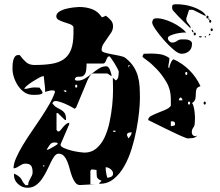

<svg xmlns="http://www.w3.org/2000/svg" viewBox="-20 -827 1040 907"><path d="M947 -753 893 -780 883 -781Q876 -781 873 -780Q871 -775 866.5 -760Q862 -745 860 -740V-737Q860 -727 868.5 -717Q877 -707 880 -700V-693Q876 -697 865.5 -707.5Q855 -718 843 -729.5Q831 -741 821 -751.5Q811 -762 807 -767Q799 -775 796 -779.5Q793 -784 793 -793Q793 -804 799.5 -805.5Q806 -807 816 -807Q831 -807 851.5 -804Q872 -801 892 -794Q912 -787 928.5 -777Q945 -767 953 -753ZM327 -700Q322 -709 309 -713.5Q296 -718 282 -722.5Q268 -727 257 -733Q246 -739 246 -750Q246 -763 260 -772Q274 -781 292.5 -785.5Q311 -790 328.5 -792Q346 -794 354 -794Q388 -794 415.5 -783.5Q443 -773 460 -747Q460 -746 463 -746Q466 -746 467 -747Q468 -747 473.5 -749.5Q479 -752 480 -753Q493 -743 503.5 -731.5Q514 -720 514 -703Q514 -687 505.5 -673.5Q497 -660 487 -646.5Q477 -633 468.5 -619.5Q460 -606 460 -590Q460 -583 475 -578.5Q490 -574 509.5 -570.5Q529 -567 547.5 -563Q566 -559 573 -553Q598 -533 611.5 -511.5Q625 -490 631.5 -466.5Q638 -443 639.5 -417Q641 -391 641 -361Q641 -337 637 -298Q633 -259 624.5 -214.5Q616 -170 602 -124.5Q588 -79 567 -42Q546 -5 517.5 18Q489 41 453 41Q449 41 447 40L460 27Q439 19 437.5 7Q436 -5 436 -24Q433 -24 424.5 -25.5Q416 -27 413 -27Q412 -26 409.5 -23.5Q407 -21 407 -20V43H433L360 47Q346 48 337 37Q328 26 321.5 9.5Q315 -7 310 -26.5Q305 -46 298.5 -62.5Q292 -79 282 -90Q272 -101 257 -101Q246 -101 237 -89Q228 -77 219.5 -59Q211 -41 201 -20.5Q191 0 178.5 18Q166 36 149.5 48Q133 60 110 60Q85 60 65.5 42.5Q46 25 46 0Q46 -4 47 -7Q63 1 70 7Q77 13 80.5 18.5Q84 24 87 30.5Q90 37 100 47Q101 48 102 48H107Q111 48 113 47Q113 37 116.5 29.5Q120 22 124 15Q128 8 131 1.5Q134 -5 134 -13Q134 -34 127 -44Q120 -54 99 -54Q91 -54 84.5 -50.5Q78 -47 71.5 -43Q65 -39 58.5 -35.5Q52 -32 44 -32Q44 -53 56 -80.5Q68 -108 86.5 -139Q105 -170 128 -203.5Q151 -237 173 -270Q195 -303 213 -334.5Q231 -366 240 -393Q238 -399 234.5 -399.5Q231 -400 227 -400H220L193 -393V-407Q193 -410 192 -418.5Q191 -427 190 -436.5Q189 -446 188 -454.5Q187 -463 187 -467H183Q178 -467 164 -459.5Q150 -452 134.5 -442Q119 -432 107 -422Q95 -412 95 -407Q107 -407 118.5 -410.5Q130 -414 143 -414L167 -413Q168 -411 173.5 -403.5Q179 -396 180 -393Q181 -392 181 -390Q181 -385 174 -382.5Q167 -380 159 -379.5Q151 -379 143.5 -379Q136 -379 135 -379Q113 -379 95.5 -391Q78 -403 65.5 -421.5Q53 -440 46 -461.5Q39 -483 39 -502Q39 -509 39.5 -520Q40 -531 42.5 -541.5Q45 -552 50.5 -559.5Q56 -567 67 -567H73Q88 -547 103 -533.5Q118 -520 143 -520Q189 -520 223.5 -525.5Q258 -531 281 -547Q304 -563 315.5 -592.5Q327 -622 327 -670ZM960 -740Q955 -740 955 -746.5Q955 -753 960 -753Q965 -753 965 -746.5Q965 -740 960 -740ZM887 -620Q887 -597 872.5 -585Q858 -573 837 -573Q823 -573 800 -592.5Q777 -612 754.5 -637.5Q732 -663 715.5 -687Q699 -711 699 -720Q699 -726 702 -732.5Q705 -739 713 -740Q729 -742 750.5 -736.5Q772 -731 793 -721Q814 -711 832 -698Q850 -685 860 -673Q857 -674 843 -673Q829 -672 813.5 -668.5Q798 -665 785.5 -659.5Q773 -654 773 -647Q773 -639 779.5 -632.5Q786 -626 793 -626Q806 -626 816 -633.5Q826 -641 839 -641Q845 -641 853 -641Q861 -641 868.5 -639Q876 -637 881.5 -632.5Q887 -628 887 -620ZM967 -733Q964 -733 964 -737Q964 -741 967 -740Q970 -739 970 -736.5Q970 -734 967 -733ZM973 -720Q968 -720 968 -726.5Q968 -733 973 -733Q978 -733 978 -726.5Q978 -720 973 -720ZM980 -680Q975 -680 975 -686.5Q975 -693 980 -693Q985 -693 985 -686.5Q985 -680 980 -680ZM894 -677Q894 -674 893 -673Q888 -676 887 -680Q886 -681 886 -683Q886 -686 887 -687Q892 -684 893 -680Q894 -679 894 -677ZM900 -660Q895 -660 895 -666.5Q895 -673 900 -673Q905 -673 905 -666.5Q905 -660 900 -660ZM973 -667Q975 -664 972.5 -661.5Q970 -659 967 -660Q964 -661 968 -665.5Q972 -670 973 -667ZM933 -653Q932 -650 927 -650Q922 -650 920 -653Q918 -656 926.5 -656Q935 -656 933 -653ZM953 -653Q953 -650 950 -650Q947 -650 947 -653Q946 -656 950 -656Q954 -656 953 -653ZM780 -507Q781 -517 785 -525Q787 -532 791 -538.5Q795 -545 800 -547Q842 -528 875 -495Q908 -462 927 -420Q911 -415 908 -405.5Q905 -396 905 -384.5Q905 -373 903 -361Q901 -349 887 -340Q892 -335 895 -322.5Q898 -310 899.5 -295.5Q901 -281 901 -267Q901 -253 900 -246Q900 -233 893 -224Q886 -215 886 -203Q886 -192 893.5 -186.5Q901 -181 913 -187Q901 -176 891.5 -175Q882 -174 868 -173Q865 -173 855.5 -176.5Q846 -180 832.5 -186Q819 -192 802.5 -200Q786 -208 769 -216Q729 -235 680 -260Q680 -272 694 -279.5Q708 -287 726 -294Q744 -301 761.5 -308.5Q779 -316 787 -327V-360Q787 -404 766 -439.5Q745 -475 720 -501Q695 -527 674 -542Q653 -557 653 -560Q653 -562 655.5 -567Q658 -572 660 -573L693 -574Q718 -574 738.5 -570.5Q759 -567 780 -553V-550Q780 -539 777.5 -529Q775 -519 775 -507ZM527 -447Q537 -452 539 -465.5Q541 -479 541 -488Q541 -492 534.5 -504Q528 -516 520.5 -528.5Q513 -541 505.5 -551Q498 -561 497 -561Q491 -561 487.5 -555.5Q484 -550 482 -544Q480 -538 476.5 -532.5Q473 -527 467 -527H389Q389 -490 382 -478.5Q375 -467 366 -465.5Q357 -464 347.5 -464.5Q338 -465 333 -453Q335 -448 338.5 -447Q342 -446 346 -446Q365 -446 382 -456.5Q399 -467 415 -480Q431 -493 447.5 -503.5Q464 -514 483 -514Q488 -514 492.5 -508.5Q497 -503 500 -495.5Q503 -488 505 -480.5Q507 -473 507 -470V-467L487 -480H420Q412 -480 404 -467Q396 -454 393 -447L340 -320L333 -313Q332 -314 318.5 -321.5Q305 -329 288 -336.5Q271 -344 255 -348Q239 -352 233 -347L227 -340Q237 -325 248.5 -319Q260 -313 269.5 -307.5Q279 -302 285.5 -292.5Q292 -283 292 -260H287L253 -293H247V-213L250 -210Q251 -207 253 -207Q254 -206 257 -206Q261 -206 266 -212Q271 -218 277 -225.5Q283 -233 290.5 -239.5Q298 -246 307 -247V-240L267 -147Q266 -146 266 -143Q266 -135 281.5 -128Q297 -121 316.5 -116Q336 -111 354.5 -108.5Q373 -106 379 -106Q412 -106 435.5 -126Q459 -146 474 -178Q489 -210 497.5 -250Q506 -290 510 -329Q514 -368 514 -403Q514 -438 513 -460ZM587 -520V-507L593 -520ZM860 -473Q865 -473 865 -480Q865 -487 860 -487Q855 -487 855 -480Q855 -473 860 -473ZM340 -413Q345 -413 345 -420Q345 -427 340 -427Q335 -427 335 -420Q335 -413 340 -413ZM293 -400H280Q285 -392 293 -392ZM842 -353Q842 -362 833 -367Q825 -362 825 -353ZM873 -333Q878 -333 878 -340Q878 -347 873 -347Q868 -347 868 -340Q868 -333 873 -333ZM947 -333Q942 -333 942 -340Q942 -347 947 -347Q952 -347 952 -340Q952 -333 947 -333ZM787 -231Q788 -231 797.5 -232.5Q807 -234 807 -240Q807 -249 803 -251.5Q799 -254 793 -254Q789 -254 787 -253ZM527 -207Q528 -210 520 -210Q512 -210 513 -207Q515 -204 520 -204Q525 -204 527 -207ZM587 -173Q592 -179 597 -186.5Q602 -194 602 -202Q596 -202 588 -200Q580 -198 580 -190V-187ZM207 -120Q209 -121 216 -124.5Q223 -128 230.5 -132.5Q238 -137 244.5 -141Q251 -145 253 -147Q252 -153 246 -153.5Q240 -154 236 -154Q223 -154 214.5 -142Q206 -130 200 -120ZM187 -40Q190 -41 190 -43.5Q190 -46 187 -47Q184 -47 184 -43Q184 -39 187 -40ZM514 -7Q514 -19 502.5 -28Q491 -37 479 -37Q479 -14 487 13Q496 12 505 8Q514 4 514 -7Z"/></svg>

Font: Genkaimincho
Style: Regular
Weight: 800
Designer: Dr. Ken Lunde (project architect, glyph set definition & overall production); Masataka HATTORI \u670D \u90E8 \u6B63 \u8C
Foundry: Adobe Systems Incorporated
Version: Version 1.00